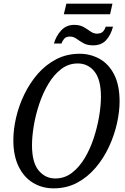

<svg xmlns="http://www.w3.org/2000/svg" viewBox="-20 -1019 685 1050"><path d="M329 -941 343 -999H595L582 -941ZM489 -771Q457 -771 436 -783Q415 -795 398.5 -807Q382 -819 363 -819Q341 -819 331 -807Q321 -795 316 -781H275Q286 -821 314 -852Q342 -883 386 -883Q417 -883 437.5 -871Q458 -859 475 -847Q492 -835 510 -835Q529 -835 540 -843.5Q551 -852 558 -873H598Q586 -827 560 -799Q534 -771 489 -771ZM273 11Q211 11 161 -19Q111 -49 82 -108Q53 -167 53 -253Q53 -311 68 -376Q83 -441 113 -503Q143 -565 186.5 -615Q230 -665 287.5 -695Q345 -725 416 -725Q474 -725 524 -697.5Q574 -670 604 -612Q634 -554 634 -464Q634 -408 619.5 -343.5Q605 -279 576 -216.5Q547 -154 503.5 -102.5Q460 -51 402.5 -20Q345 11 273 11ZM282 -43Q333 -43 373 -73.5Q413 -104 443 -154Q473 -204 492.5 -263.5Q512 -323 522 -382Q532 -441 532 -490Q532 -584 496.5 -628Q461 -672 405 -672Q355 -672 315 -641.5Q275 -611 245 -561Q215 -511 195 -451.5Q175 -392 165 -332.5Q155 -273 155 -225Q155 -130 191.5 -86.5Q228 -43 282 -43Z"/></svg>

Font: Noto Serif Condensed
Style: Italic
Weight: 400
Width: 3
Italic angle: -12°
Designer: Monotype Design Team
Foundry: Monotype Imaging Inc.
Version: Version 2.014; ttfautohint (v1.8.4.7-5d5b)